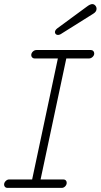

<svg xmlns="http://www.w3.org/2000/svg" viewBox="-38 -913 489 933"><path d="M243.2 -743.2Q237.3 -743.2 233.2 -747.1Q229 -751 229 -756.8Q229 -766.6 241.2 -775.9L382.8 -879.9Q399.9 -893.1 410.2 -893.1Q418.9 -893.1 425 -886.2Q431.2 -879.4 431.2 -870.1Q431.2 -856 415 -846.2L263.2 -751Q252.9 -743.2 243.2 -743.2ZM-2.9 0Q-9.3 0 -13.7 -4.6Q-18.1 -9.3 -18.1 -16.1Q-18.1 -25.4 -10.5 -33.2Q-2.9 -41 6.8 -41H118.2L243.2 -628.9H129.9Q123 -628.9 118.4 -633.8Q113.8 -638.7 113.8 -645Q113.8 -654.8 121.6 -662.4Q129.4 -669.9 139.2 -669.9H403.8Q411.1 -669.9 415.5 -665Q419.9 -660.2 419.9 -652.8Q419.9 -644 412.1 -636.5Q404.3 -628.9 394 -628.9H284.2L159.2 -41H270Q277.3 -41 281.7 -36.6Q286.1 -32.2 286.1 -24.9Q286.1 -15.1 278.8 -7.6Q271.5 0 262.2 0Z"/></svg>

Font: Comic Neue Light
Style: Italic
Weight: 300
Italic angle: -12°
Designer: Craig Rozynski
Foundry: Craig Rozynski
Version: Version 2.003;hotconv 1.0.109;makeotfexe 2.5.65596